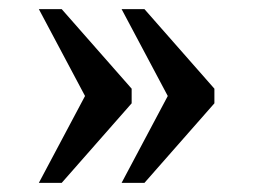

<svg xmlns="http://www.w3.org/2000/svg" viewBox="-20 -480 554 420"><path d="M246 -80 347 -270 246 -460H296L449 -286V-254L296 -80ZM65 -80 166 -270 65 -460H115L268 -286V-254L115 -80Z"/></svg>

Font: Noto Serif Tamil
Style: Regular
Weight: 400
Designer: Indian Type Foundry, Tom Grace, and the Monotype Design Team
Foundry: Monotype Imaging Inc.
Version: Version 2.003